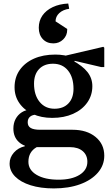

<svg xmlns="http://www.w3.org/2000/svg" viewBox="-20 -801 622 1072"><path d="M280.5 251Q206.7 251 150.9 233.4Q95.2 215.8 64.4 184.6Q33.6 153.3 33.6 112.2Q33.6 78.2 57.5 51.1Q81.4 24 118.6 15.5V-14.5H185V20.5Q138.6 46.6 138.6 102.3Q138.6 148.1 184.4 175.2Q230.2 202.3 307.3 202.3Q380.6 202.3 424.2 175.2Q467.8 148 467.8 102.4Q467.8 64.8 441.7 42.6Q415.6 20.5 370.9 20.5H168.2Q116.6 20.5 85.7 -7.6Q54.7 -35.7 54.7 -83.2Q54.7 -113.4 67.1 -136.7Q79.6 -160 101.7 -174.1Q123.8 -188.2 152.4 -189.1L185.2 -160.8Q161.4 -160.8 148 -149.6Q134.7 -138.5 134.7 -118.2Q134.7 -96.2 151.6 -86.4Q168.5 -76.5 204.4 -76.5H385Q464.7 -76.5 513.4 -36.5Q562.2 3.4 562.2 68.5Q562.2 121.8 526.3 163.3Q490.4 204.7 427 227.9Q363.5 251 280.5 251ZM271.5 -142.8Q209.8 -142.8 162.2 -164.8Q114.6 -186.8 88 -225.3Q61.3 -263.8 61.3 -313.8Q61.3 -368.9 89.9 -409.9Q118.6 -450.9 169.6 -473.6Q220.7 -496.3 288.8 -496.3Q314.4 -496.3 338.8 -492.2Q363.3 -488.1 382.5 -480.3V-464.9Q441.8 -433.1 468.7 -398.4Q495.6 -363.7 495.6 -319.9Q495.6 -268.4 466.9 -228Q438.2 -187.7 387.7 -165.2Q337.3 -142.8 271.5 -142.8ZM284.4 -193.9Q333.7 -193.9 362 -223.6Q390.4 -253.2 390.4 -305.2Q390.4 -369.6 359.6 -407.4Q328.9 -445.2 275.9 -445.2Q226.6 -445.2 198.3 -415.5Q170 -385.9 170 -333.9Q170 -270.5 201.1 -232.2Q232.3 -193.9 284.4 -193.9ZM545.2 -426.5 396.9 -461.4 390.1 -447 315.9 -483.3 557 -539.7 562.2 -534.5V-426.5ZM361 -781.3 366.3 -752Q331.7 -747.1 310.9 -727.9Q290.2 -708.6 290.2 -681.8L355.2 -639.4V-634.2Q355.2 -602.9 332.8 -580.8Q310.3 -558.8 278 -558.8Q241.2 -558.8 218.8 -582.9Q196.5 -606.9 196.5 -646.1Q196.5 -684.9 216.8 -714.2Q237.2 -743.6 274.3 -761.2Q311.4 -778.9 361 -781.3Z"/></svg>

Font: Platypi Light
Style: Regular
Weight: 300
Designer: David Sargent
Foundry: Bolt Cutter Type
Version: Version 1.200